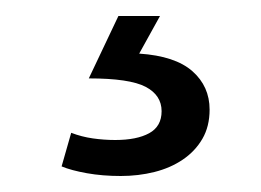

<svg xmlns="http://www.w3.org/2000/svg" viewBox="-20 -20 326 240"><path d="M128 0H180L154 47Q199 50 220.5 69Q242 88 242 117Q242 138 233 153.5Q224 169 208.5 179.5Q193 190 173 195Q153 200 131 200Q108 200 88.5 196.5Q69 193 57 188L69 146Q82 151 96 153Q110 155 124 155Q151 155 166.5 146.5Q182 138 182 119Q182 99 162 88.5Q142 78 91 78Z"/></svg>

Font: Mukta Mahee
Style: Regular
Weight: 400
Designer: Shuchita Grover, Noopur Datye, Girish Dalvi, Yashodeep Gholap
Foundry: Ek Type
Version: Version 2.538;PS 1.000;hotconv 16.6.51;makeotf.lib2.5.65220;